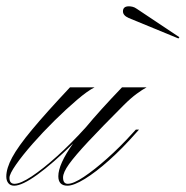

<svg xmlns="http://www.w3.org/2000/svg" viewBox="-102 -580 589 609"><path d="M112 9Q83 9 83 -21Q83 -59 130 -125Q65 -61 16.5 -26Q-32 9 -57 9Q-69 9 -75.5 1Q-82 -7 -82 -20Q-82 -46 -63.5 -80.5Q-45 -115 -1 -168Q43 -221 120 -303H198Q176 -292 142 -263Q108 -234 71 -197.5Q34 -161 1.5 -124Q-31 -87 -51.5 -57.5Q-72 -28 -72 -16Q-72 3 -56 3Q-37 3 -1.5 -20.5Q34 -44 79 -84.5Q124 -125 171 -177Q214 -229 285 -303H363Q350 -296 331.5 -282.5Q313 -269 290 -246Q220 -176 178 -131Q136 -86 117 -59.5Q98 -33 98 -17Q98 3 113 3Q131 3 164 -19Q197 -41 237.5 -77Q278 -113 317 -156L329 -169H339L330 -159Q287 -110 244.5 -72Q202 -34 167 -12.5Q132 9 112 9ZM464 -458 306 -523Q288 -531 288 -544Q288 -560 307 -560Q312 -560 318.5 -558.5Q325 -557 332 -552L467 -462Z"/></svg>

Font: Ballet 16pt
Style: Regular
Weight: 400
Designer: Maximiliano R. Sproviero
Foundry: Omnibus-Type
Version: Version 1.100; ttfautohint (v1.8.3)